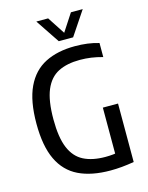

<svg xmlns="http://www.w3.org/2000/svg" viewBox="-138 -1031 864 1123"><g transform="rotate(-15 294.0 -470.0)"><path d="M389 7Q274.5 7 197 -30.5Q119.5 -68 80 -150.8Q40.5 -233.5 40.5 -369.5Q40.5 -506.5 80 -590Q119.5 -673.5 194.2 -711.5Q269 -749.5 374.5 -749.5Q413.5 -749.5 449.8 -744.8Q486 -740 519 -730V-645Q483 -655 449.8 -659.8Q416.5 -664.5 382 -664.5Q303.5 -664.5 250.5 -637.5Q197.5 -610.5 170.2 -545.8Q143 -481 143 -368Q143 -258.5 169.5 -195Q196 -131.5 249 -104.5Q302 -77.5 380.5 -77.5Q404 -77.5 426.8 -79.8Q449.5 -82 470 -85.5L440 -56V-360H532V-6Q493 0.5 458 3.8Q423 7 389 7ZM291.5 -802 194.5 -947H266L342 -830.5H328L404 -947H475.5L378.5 -802Z"/></g></svg>

Font: Encode Sans SC Condensed Medium
Style: Regular
Weight: 500
Width: 3
Designer: Multiple Designers
Foundry: Impallari Type
Version: Version 3.002